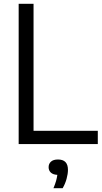

<svg xmlns="http://www.w3.org/2000/svg" viewBox="-20 -760 540 1013"><path d="M78.5 0V-740H157V-70H496V0ZM262 233Q271 211.5 275.8 194.8Q280.5 178 282.5 162.5Q260 161.5 248.2 150.5Q236.5 139.5 236.5 122Q236.5 104 249 92.8Q261.5 81.5 286 81.5Q338.5 81.5 338.5 136Q338.5 157.5 331.2 183.8Q324 210 310.5 233Z"/></svg>

Font: Encode Sans SemiCondensed SemiCondensed
Style: Regular
Weight: 400
Width: 4
Designer: Multiple Designers
Foundry: Impallari Type
Version: Version 3.000; ttfautohint (v1.8.3) -l 8 -r 50 -G 200 -x 14 